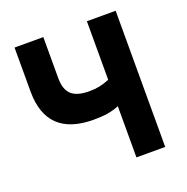

<svg xmlns="http://www.w3.org/2000/svg" viewBox="-140 -930 1030 1060"><g transform="rotate(-20 375.0 -400.0)"><path d="M58 -800H227V-559Q227 -492 259.5 -462Q292 -432 364 -432Q397 -432 424 -437.5Q451 -443 483 -456V-800H652V0H483V-301Q453 -288 417 -282Q381 -276 334 -276Q58 -276 58 -542Z"/></g></svg>

Font: Martian Mono SemiExpanded
Style: Bold
Weight: 700
Width: 6
Designer: Roman Shamin
Foundry: Evil Martians
Version: Version 1.000